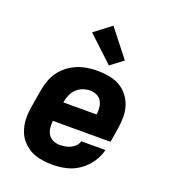

<svg xmlns="http://www.w3.org/2000/svg" viewBox="-141 -880 883 992"><g transform="rotate(20 300.0 -383.5)"><path d="M261 8Q236 8 212.5 5Q189 2 166.5 -5.5Q144 -13 125 -26Q106 -39 91.5 -56Q77 -73 68 -94.5Q59 -116 55 -139Q51 -162 52 -186.5Q53 -211 57 -235L74 -335Q79 -363 88.5 -389.5Q98 -416 115.5 -439.5Q133 -463 157 -481Q181 -499 208 -509.5Q235 -520 262.5 -524Q290 -528 317 -528Q349 -528 380.5 -522Q412 -516 438 -501.5Q464 -487 483 -463Q502 -439 511.5 -410Q521 -381 521 -349Q521 -317 516 -285L503 -206H186Q184 -186 186 -167Q188 -148 197.5 -132.5Q207 -117 224 -109Q241 -101 261 -101Q275 -101 290 -103.5Q305 -106 319.5 -112.5Q334 -119 345 -130.5Q356 -142 360 -157H493Q484 -120 461 -87Q438 -54 405.5 -31.5Q373 -9 335.5 -0.5Q298 8 261 8ZM204 -314H387Q390 -334 388 -353Q386 -372 377 -387.5Q368 -403 351 -411Q334 -419 315 -419Q295 -419 275 -412Q255 -405 240 -390.5Q225 -376 216.5 -356.5Q208 -337 205 -317ZM360 -574 220 -705 312 -775 429 -626Z"/></g></svg>

Font: Iosevka Etoile Heavy Oblique
Style: Regular
Weight: 900
Italic angle: -9°
Designer: Belleve Invis
Foundry: Belleve Invis
Version: Version 15.5.2; ttfautohint (v1.8.4)